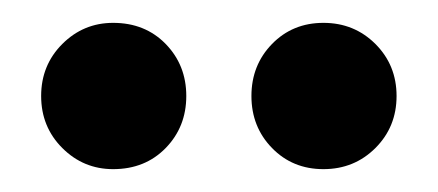

<svg xmlns="http://www.w3.org/2000/svg" viewBox="-20 -711 383 168"><path d="M263 -563Q236 -563 218 -581.5Q200 -600 200 -627Q200 -654 218 -672.5Q236 -691 263 -691Q290 -691 308.5 -672.5Q327 -654 327 -627Q327 -600 308.5 -581.5Q290 -563 263 -563ZM79 -563Q53 -563 34.5 -581.5Q16 -600 16 -627Q16 -654 34.5 -672.5Q53 -691 79 -691Q107 -691 125 -672.5Q143 -654 143 -627Q143 -600 125 -581.5Q107 -563 79 -563Z"/></svg>

Font: DM Sans 18pt
Style: Bold
Weight: 700
Designer: Colophon Foundry, Jonny Pinhorn
Foundry: Colophon Foundry
Version: Version 4.004;gftools[0.9.30]